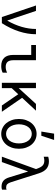

<svg xmlns="http://www.w3.org/2000/svg" viewBox="1062 -1928 877 3040"><g transform="rotate(90 1500.0 -408.5)"><path d="M250.4 0H347.6Q434 -134.6 478.2 -271.8Q522.4 -409 522.4 -540H439.2Q439.2 -429.6 406 -315.2Q372.8 -200.8 308.6 -88.4H304.6L152.8 -540H67.2Z M934 -181Q934 -119.8 960.1 -90.3Q986.2 -60.8 1040.4 -60.8Q1063.2 -60.8 1085.8 -66.2Q1108.4 -71.6 1131 -82.8V-12.8Q1109.8 -1.2 1083.3 4.4Q1056.8 10 1027 10Q939.6 10 894.8 -38.2Q850 -86.4 850 -181V-464.8H693V-540H934Z M1292 0H1376V-540H1292ZM1341.6 -118.4 1733 -540H1625.8L1338 -225.4ZM1650.4 0H1750L1514.6 -341.6L1442.2 -303.8Z M2100.1 10Q2151.2 10 2194.5 -11Q2237.8 -32 2269.2 -69.2Q2300.6 -106.4 2318.2 -157.8Q2335.8 -209.1 2335.8 -270Q2335.8 -330.9 2318.2 -382.2Q2300.6 -433.6 2269.2 -470.8Q2237.8 -508 2194.5 -529Q2151.1 -550 2100.2 -550Q2049.2 -550 2005.8 -528.9Q1962.3 -507.9 1931.2 -470.7Q1900 -433.6 1882.1 -382.2Q1864.2 -330.9 1864.2 -270Q1864.2 -209.1 1882.1 -157.8Q1900 -106.4 1931.1 -69.3Q1962.3 -32.1 2005.7 -11.1Q2049.1 10 2100.1 10ZM2099.8 -66.4Q2067 -66.4 2039 -81.3Q2011 -96.1 1991 -123.2Q1971 -150.2 1959.9 -187.6Q1948.8 -225 1948.8 -270Q1948.8 -315 1959.9 -352.4Q1971 -389.8 1991 -416.8Q2011 -443.9 2039 -458.7Q2067 -473.6 2099.8 -473.6Q2133.6 -473.6 2161.4 -458.7Q2189.2 -443.8 2209.1 -416.8Q2229.1 -389.8 2240.1 -352.4Q2251.2 -315 2251.2 -270Q2251.2 -225 2240.1 -187.6Q2229.1 -150.2 2209.1 -123.2Q2189.2 -96.2 2161.4 -81.3Q2133.6 -66.4 2099.8 -66.4ZM2196.4 -827H2096.6L2063.4 -625H2130Z M2461 0H2546.4L2693.8 -411.2H2697.8L2788.6 -116.4Q2807.2 -54 2842.7 -24.5Q2878.2 5 2935.4 5Q2948.2 5 2959.7 3.5Q2971.2 2 2984 -3V-74.8Q2976 -70.8 2967.1 -69.3Q2958.2 -67.8 2948.2 -67.8Q2916.2 -67.8 2897.8 -84.6Q2879.4 -101.4 2866.6 -141.2L2725 -585.2Q2697.8 -669.2 2651.6 -707.1Q2605.4 -745 2535.2 -745Q2518.2 -745 2500.8 -742.5Q2483.4 -740 2462.6 -734.4V-662.6Q2479 -667.6 2493.9 -669.9Q2508.8 -672.2 2524 -672.2Q2570.8 -672.2 2599 -647.7Q2627.2 -623.2 2649.6 -562.2L2670.6 -505.2L2668.4 -570.4Z"/></g></svg>

Font: CommitMonoV142 ExtLt
Style: Regular
Weight: 200
Monospace: yes
Designer: Eigil Nikolajsen
Foundry: Eigil Nikolajsen
Version: Version 1.142